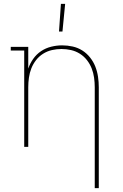

<svg xmlns="http://www.w3.org/2000/svg" viewBox="-20 -764 640 999"><path d="M473 215V-310Q473 -335 469.5 -360Q466 -385 457 -408Q448 -431 432.5 -451Q417 -471 395.5 -484.5Q374 -498 349.5 -503.5Q325 -509 300 -509Q275 -509 250.5 -503.5Q226 -498 204.5 -484.5Q183 -471 167.5 -451Q152 -431 143 -408Q134 -385 130.5 -360Q127 -335 127 -310V0H106V-501H36V-520H127V-407Q136 -434 153 -458Q170 -482 194 -498Q218 -514 246.5 -521Q275 -528 303 -528Q331 -528 358 -522Q385 -516 408 -501.5Q431 -487 448.5 -465Q466 -443 476 -417.5Q486 -392 490 -364.5Q494 -337 494 -310V215ZM287 -600 297 -744H319L305 -600Z"/></svg>

Font: Iosevka HT Thin Extended
Style: Regular
Weight: 100
Width: 7
Monospace: yes
Designer: Belleve Invis
Foundry: Belleve Invis
Version: Version 32.3.0; ttfautohint (v1.8.4)